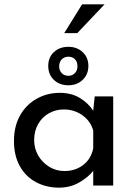

<svg xmlns="http://www.w3.org/2000/svg" viewBox="-20 -862 627 892"><path d="M505.9 -414.1V0H413.1V-68.4Q390.6 -39.1 348.6 -14.6Q306.6 9.8 253.9 9.8Q195.3 9.8 147.5 -15.6Q99.6 -41 72.3 -89.8Q44.9 -138.7 44.9 -207Q44.9 -275.4 73.2 -325.7Q101.6 -376 150.4 -403.3Q199.2 -430.7 257.8 -430.7Q310.5 -430.7 349.6 -407.7Q388.7 -384.8 413.1 -347.7L419.9 -414.1ZM413.1 -172.9V-254.9Q401.4 -298.8 363.3 -326.2Q325.2 -353.5 276.4 -353.5Q239.3 -353.5 207.5 -335.9Q175.8 -318.4 157.2 -285.6Q138.7 -252.9 138.7 -211.9Q138.7 -171.9 157.7 -139.2Q176.8 -106.4 209 -86.9Q241.2 -67.4 279.3 -67.4Q330.1 -67.4 366.7 -95.7Q403.3 -124 413.1 -172.9ZM297.9 -644.5Q337.9 -644.5 364.3 -619.6Q390.6 -594.7 390.6 -555.7Q390.6 -516.6 364.3 -491.2Q337.9 -465.8 297.9 -465.8Q256.8 -465.8 230.5 -490.7Q204.1 -515.6 204.1 -555.7Q204.1 -595.7 230.5 -620.1Q256.8 -644.5 297.9 -644.5ZM297.9 -509.8Q315.4 -509.8 327.6 -522Q339.8 -534.2 339.8 -553.7Q339.8 -575.2 328.1 -586.9Q316.4 -598.6 297.9 -598.6Q279.3 -598.6 267.1 -586.4Q254.9 -574.2 254.9 -553.7Q254.9 -534.2 267.1 -522Q279.3 -509.8 297.9 -509.8ZM338.9 -708H278.3L361.3 -841.8H465.8Z"/></svg>

Font: Josefin Sans CFJ
Style: Regular
Weight: 400
Designer: Santiago Orozco
Foundry: Typemade
Version: Version 2.000